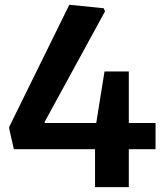

<svg xmlns="http://www.w3.org/2000/svg" viewBox="-20 -770 685 790"><path d="M18 -240V-248L265 -750H269L407 -736L412 -723L164 -269V-264H376L410 -476H510V-264H620V-156H510V0H371V-156H37Z"/></svg>

Font: Encode Sans Normal
Style: SemiBold
Weight: 600
Designer: Pablo Impallari, Andres Torresi
Foundry: Pablo Impallari, Andres Torresi
Version: Version 1.000; ttfautohint (v1.00) -l 8 -r 50 -G 200 -x 14 -